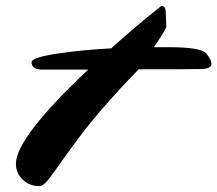

<svg xmlns="http://www.w3.org/2000/svg" viewBox="-20 -614 737 651"><path d="M87 -403Q87 -419 173 -432Q259 -445 357 -450Q439 -524 505 -576L527 -594Q542 -594 542 -572L544 -523Q541 -512 502 -454H551Q662 -454 679.5 -432.5Q697 -411 697 -398Q697 -381 663 -380Q629 -379 450 -379Q307 -232 226 -118Q195 -76 172 -43Q149 -10 136.5 3.5Q124 17 113 17Q80 17 57 -5Q34 -27 34 -59Q34 -147 279 -378H125Q87 -378 87 -403Z"/></svg>

Font: Mrs Sheppards
Style: Regular
Weight: 400
Version: Version 1.000